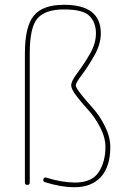

<svg xmlns="http://www.w3.org/2000/svg" viewBox="-20 -780 540 810"><path d="M85 -9.8V-554.7Q85 -668 122.6 -713.9Q160.2 -759.8 250 -759.8Q405.3 -759.8 405.3 -639.6Q405.3 -593.8 378.4 -546.4Q351.6 -499 325.7 -464.8Q299.8 -430.7 299.8 -419.9Q299.8 -410.2 322.3 -381.8Q344.7 -353.5 372.6 -322.8Q400.4 -292 422.9 -247.1Q445.3 -202.1 445.3 -160.2Q445.3 -77.1 405.8 -33.7Q366.2 9.8 294.9 9.8Q237.3 9.8 168.9 -11.7Q160.2 -15.6 163.1 -24.4Q167 -34.2 176.8 -30.3Q238.3 -10.7 294.9 -9.8Q367.2 -9.8 396 -53.2Q424.8 -96.7 424.8 -160.2Q424.8 -200.2 402.3 -243.2Q379.9 -286.1 352.5 -315.9Q325.2 -345.7 302.7 -375Q280.3 -404.3 280.3 -419.9Q280.3 -437.5 306.2 -471.7Q332 -505.9 358.4 -550.8Q384.8 -595.7 384.8 -639.6Q384.8 -684.6 357.9 -712.4Q331.1 -740.2 250 -740.2Q171.9 -740.2 138.7 -703.1Q105.5 -666 105.5 -554.7V-9.8Q105.5 0 95.2 0Q85 0 85 -9.8Z"/></svg>

Font: Rounded Mgen+ 1m thin
Style: Regular
Weight: 100
Designer: [Source Han Sans]
Ryoko NISHIZUKA  (kana & ideographs); Paul D. Hunt (Latin, Greek & Cyrillic); Wenlong ZHANG  (bopomofo
Version: Version 1.059.20150602